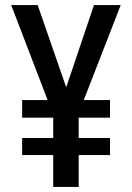

<svg xmlns="http://www.w3.org/2000/svg" viewBox="-20 -734 520 754"><path d="M240 -391 349 -714H454L309 -341H412V-272H289V-192H412V-125H289V0H189V-125H67V-192H189V-272H67V-341H167L24 -714H128Z"/></svg>

Font: Noto Sans Arabic UI Cn Md
Style: Regular
Weight: 500
Width: 3
Designer: Monotype Design Team, Nadine Chahine and Nizar Qandah
Foundry: Monotype Imaging Inc.
Version: Version 2.010; ttfautohint (v1.8.4.7-5d5b)